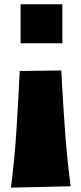

<svg xmlns="http://www.w3.org/2000/svg" viewBox="-20 -631 375 884"><path d="M74.8 -611.3H267.1V-431.9H74.8ZM30.3 232.9Q47.4 100.1 55.9 -34.4Q64.5 -168.9 70.8 -304.2L262.2 -306.6Q269 -171.4 278.6 -38.1Q288.1 95.2 305.2 226.6Z"/></svg>

Font: Pinar-DS3-FD Black
Style: Regular
Weight: 900
Designer: Amin Abedi
Version: Version 3.000